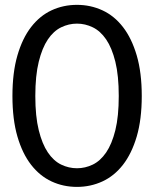

<svg xmlns="http://www.w3.org/2000/svg" viewBox="-20 -744 620 772"><path d="M289.5 7.5Q234.5 7.5 187.2 -14.5Q140 -36.5 105 -81.5Q70 -126.5 50 -195.2Q30 -264 30 -358Q30 -452 50 -521Q70 -590 105 -635.2Q140 -680.5 187.2 -702.5Q234.5 -724.5 289.5 -724.5Q344 -724.5 391.8 -702.5Q439.5 -680.5 474.5 -635.2Q509.5 -590 529.8 -521Q550 -452 550 -358Q550 -264 529.8 -195.2Q509.5 -126.5 474.5 -81.5Q439.5 -36.5 391.8 -14.5Q344 7.5 289.5 7.5ZM289.5 -649Q256.5 -649 226 -634.2Q195.5 -619.5 172.5 -585.5Q149.5 -551.5 135.8 -495.8Q122 -440 122 -358Q122 -276 135.8 -220.5Q149.5 -165 172.5 -131Q195.5 -97 226 -82.2Q256.5 -67.5 289.5 -67.5Q322.5 -67.5 353 -82.2Q383.5 -97 406.8 -131Q430 -165 443.8 -220.5Q457.5 -276 457.5 -358Q457.5 -440 443.8 -495.8Q430 -551.5 406.8 -585.5Q383.5 -619.5 353 -634.2Q322.5 -649 289.5 -649Z"/></svg>

Font: LatoCHI
Style: Regular
Weight: 400
Designer: Lukasz Dziedzic
Foundry: tyPoland Lukasz Dziedzic
Version: Version 1.104